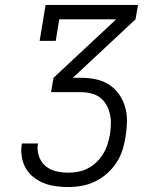

<svg xmlns="http://www.w3.org/2000/svg" viewBox="-20 -755 640 775"><path d="M256 0Q230 0 204.5 -3.5Q179 -7 156.5 -16Q134 -25 115 -40Q96 -55 84 -76Q72 -97 68 -122.5Q64 -148 68 -173Q69 -174 69 -175Q69 -176 69 -176H134Q134 -176 133.5 -175.5Q133 -175 133 -174Q129 -149 137 -125Q145 -101 163 -85.5Q181 -70 205.5 -64Q230 -58 256 -58Q276 -58 296.5 -62Q317 -66 336 -76Q355 -86 370.5 -101.5Q386 -117 397 -135Q408 -153 414 -173Q420 -193 424 -213Q427 -234 427.5 -255Q428 -276 423.5 -295.5Q419 -315 409 -332.5Q399 -350 383.5 -361.5Q368 -373 348 -378Q328 -383 307 -383H186L196 -441L449 -677H219L205 -590H140L164 -735H537L527 -677L274 -441H307Q337 -441 366.5 -435Q396 -429 420 -413.5Q444 -398 460.5 -374.5Q477 -351 485 -323Q493 -295 492.5 -264.5Q492 -234 487 -204Q483 -177 474.5 -150Q466 -123 450 -98.5Q434 -74 412 -54.5Q390 -35 364 -22.5Q338 -10 310.5 -5Q283 0 256 0Z"/></svg>

Font: Iosevka Etoile Light Oblique
Style: Regular
Weight: 300
Italic angle: -9°
Designer: Belleve Invis
Foundry: Belleve Invis
Version: Version 15.5.2; ttfautohint (v1.8.4)